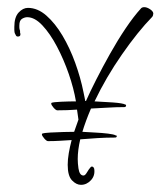

<svg xmlns="http://www.w3.org/2000/svg" viewBox="-20 -509 468 536"><path d="M114 -115Q110 -115 103.5 -122.5Q97 -130 97 -134Q97 -136 98 -136Q103 -138 120.5 -139Q138 -140 157.5 -140.5Q177 -141 187 -141Q192 -156 199 -175L195 -203Q182 -202 168 -201.5Q154 -201 140 -201Q136 -201 129.5 -208.5Q123 -216 123 -220Q123 -221 124 -222Q129 -224 151 -225Q173 -226 192 -226Q186 -262 172 -302.5Q158 -343 139 -379Q120 -415 98.5 -438Q77 -461 56 -461Q49 -461 41.5 -456.5Q34 -452 34 -438Q34 -436 34 -433Q34 -430 35 -426Q35 -425 35.5 -424.5Q36 -424 36 -423V-418Q37 -416 37 -413Q37 -407 30 -407Q26 -407 24.5 -410Q23 -413 21 -417Q20 -422 20 -426Q20 -430 20 -434Q20 -461 32 -474Q44 -487 58 -487Q85 -487 109.5 -465.5Q134 -444 154.5 -409.5Q175 -375 190 -333.5Q205 -292 213 -252Q215 -241 216 -237.5Q217 -234 218 -227Q219 -227 220 -227Q231 -252 248.5 -286.5Q266 -321 287 -358.5Q308 -396 330.5 -429.5Q353 -463 374 -486Q377 -489 383 -489Q390 -489 398.5 -483.5Q407 -478 408 -472Q408 -466 405 -462Q365 -421 320.5 -357Q276 -293 244 -226Q267 -225 295 -223Q323 -221 330 -217Q332 -217 332 -215Q332 -210 327 -210Q304 -210 280.5 -208.5Q257 -207 234 -206Q219 -171 210 -141Q225 -140 245 -139Q265 -138 281.5 -136Q298 -134 303 -131Q306 -131 306 -129Q306 -125 301 -125Q277 -125 252.5 -123.5Q228 -122 204 -120Q197 -90 197 -65Q197 -59 197.5 -52.5Q198 -46 199 -39Q202 -19 213 -19Q217 -19 221 -25Q225 -31 228 -36Q230 -38 232 -41Q234 -44 236 -44Q240 -44 241.5 -41Q243 -38 243 -38Q246 -19 234 -6Q222 7 206 7Q193 7 181 -5.5Q169 -18 169 -49Q169 -64 172 -81.5Q175 -99 180 -118Q164 -117 147.5 -116Q131 -115 114 -115Z"/></svg>

Font: Inspiration
Style: Regular
Weight: 400
Designer: Robert E. Leuschke
Foundry: Robert E. Leuschke
Version: Version 2.010; ttfautohint (v1.8.3)